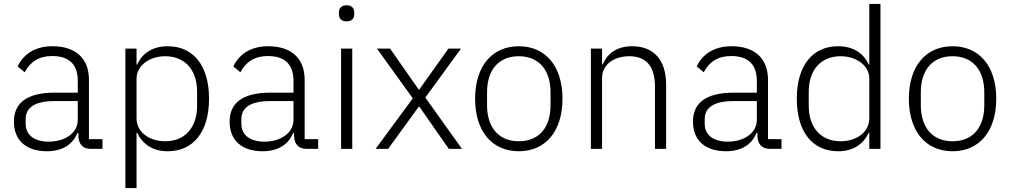

<svg xmlns="http://www.w3.org/2000/svg" viewBox="-20 -760 5157 980"><path d="M503 0V-50H434V-353C434 -461 367 -524 248 -524C155 -524 98 -480 70 -421L106 -391C134 -444 178 -474 246 -474C333 -474 377 -431 377 -347V-287H259C111 -287 51 -230 51 -139C51 -44 113 12 220 12C300 12 352 -24 375 -81H380V-63C383 -25 401 0 445 0ZM228 -37C158 -37 111 -69 111 -128V-152C111 -209 155 -244 257 -244H377V-149C377 -80 311 -37 228 -37Z M620 200H677V-82H680C708 -25 758 12 836 12C967 12 1047 -87 1047 -256C1047 -425 967 -524 836 -524C758 -524 705 -487 680 -430H677V-512H620ZM823 -39C744 -39 677 -84 677 -156V-359C677 -426 744 -473 823 -473C925 -473 986 -402 986 -292V-220C986 -110 925 -39 823 -39Z M1604 0V-50H1535V-353C1535 -461 1468 -524 1349 -524C1256 -524 1199 -480 1171 -421L1207 -391C1235 -444 1279 -474 1347 -474C1434 -474 1478 -431 1478 -347V-287H1360C1212 -287 1152 -230 1152 -139C1152 -44 1214 12 1321 12C1401 12 1453 -24 1476 -81H1481V-63C1484 -25 1502 0 1546 0ZM1329 -37C1259 -37 1212 -69 1212 -128V-152C1212 -209 1256 -244 1358 -244H1478V-149C1478 -80 1412 -37 1329 -37Z M1749 -651C1776 -651 1788 -666 1788 -687V-697C1788 -718 1776 -733 1749 -733C1722 -733 1710 -718 1710 -697V-687C1710 -666 1722 -651 1749 -651ZM1721 0H1778V-512H1721Z M1897 0H1961L2118 -216H2120L2271 0H2338L2151 -262L2333 -512H2269L2120 -303H2117L1971 -512H1904L2087 -258Z M2628 12C2763 12 2851 -88 2851 -256C2851 -424 2763 -524 2628 -524C2493 -524 2405 -424 2405 -256C2405 -88 2493 12 2628 12ZM2628 -39C2529 -39 2466 -105 2466 -224V-288C2466 -408 2529 -473 2628 -473C2727 -473 2790 -407 2790 -288V-224C2790 -104 2727 -39 2628 -39Z M3053 0V-360C3053 -436 3120 -473 3192 -473C3277 -473 3323 -423 3323 -319V0H3380V-329C3380 -454 3316 -524 3207 -524C3125 -524 3079 -484 3056 -431H3053V-512H2996V0Z M3969 0V-50H3900V-353C3900 -461 3833 -524 3714 -524C3621 -524 3564 -480 3536 -421L3572 -391C3600 -444 3644 -474 3712 -474C3799 -474 3843 -431 3843 -347V-287H3725C3577 -287 3517 -230 3517 -139C3517 -44 3579 12 3686 12C3766 12 3818 -24 3841 -81H3846V-63C3849 -25 3867 0 3911 0ZM3694 -37C3624 -37 3577 -69 3577 -128V-152C3577 -209 3621 -244 3723 -244H3843V-149C3843 -80 3777 -37 3694 -37Z M4417 0H4474V-740H4417V-430H4414C4389 -487 4336 -524 4258 -524C4127 -524 4047 -425 4047 -256C4047 -87 4127 12 4258 12C4336 12 4387 -25 4414 -82H4417ZM4271 -39C4169 -39 4108 -110 4108 -220V-292C4108 -402 4169 -473 4271 -473C4350 -473 4417 -426 4417 -359V-156C4417 -84 4350 -39 4271 -39Z M4842 12C4977 12 5065 -88 5065 -256C5065 -424 4977 -524 4842 -524C4707 -524 4619 -424 4619 -256C4619 -88 4707 12 4842 12ZM4842 -39C4743 -39 4680 -105 4680 -224V-288C4680 -408 4743 -473 4842 -473C4941 -473 5004 -407 5004 -288V-224C5004 -104 4941 -39 4842 -39Z"/></svg>

Font: IBM Plex Devanagari Light
Style: Regular
Weight: 300
Designer: Mike Abbink, Paul van der Laan, Pieter van Rosmalen, Erin McLaughlin
Foundry: Bold Monday
Version: Version 1.0